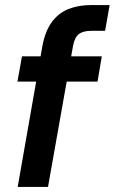

<svg xmlns="http://www.w3.org/2000/svg" viewBox="-20 -740 454 760"><path d="M50 0 148 -559Q159 -617 185 -652.5Q211 -688 250.5 -704Q290 -720 341 -720H414L396 -618H342Q308 -618 291.5 -604.5Q275 -591 269 -558L170 0ZM49 -417 67 -517H383L366 -417Z"/></svg>

Font: DM Sans 11pt SemiBold
Style: Italic
Weight: 600
Italic angle: -10°
Version: Version 4.004;gftools[0.9.30]